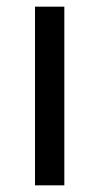

<svg xmlns="http://www.w3.org/2000/svg" viewBox="-20 -556 298 576"><path d="M173 0H85V-536H173Z"/></svg>

Font: Noto Sans Wancho
Style: Regular
Weight: 400
Designer: Monotype Design Team
Foundry: Monotype Imaging Inc.
Version: Version 2.001; ttfautohint (v1.8.4.7-5d5b)